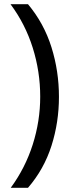

<svg xmlns="http://www.w3.org/2000/svg" viewBox="-20 -734 340 912"><path d="M260 -274Q260 -153 224.5 -41.5Q189 70 113 158H31Q100 64 135.5 -47.5Q171 -159 171 -275Q171 -394 135.5 -507Q100 -620 30 -714H113Q189 -623 224.5 -509.5Q260 -396 260 -274Z"/></svg>

Font: Noto Sans Hebrew Droid SemiBold
Style: Regular
Weight: 600
Designer: Monotype Design Team
Foundry: Monotype Imaging Inc.
Version: Version 1.100; ttfautohint (v1.8.4.7-5d5b)